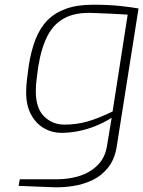

<svg xmlns="http://www.w3.org/2000/svg" viewBox="-20 -558 608 815"><path d="M211 237 59 231 64 203H222Q272 203 317 189Q362 175 394 143.5Q426 112 434 62L454 -58Q419 -36 381.5 -21.5Q344 -7 308 -0.5Q272 6 240 6Q201 6 167 -13.5Q133 -33 112 -71.5Q91 -110 91 -166Q91 -192 94.5 -221Q98 -250 102 -279Q112 -343 131 -391.5Q150 -440 181.5 -472Q213 -504 260.5 -521Q308 -538 376 -538Q441 -538 491.5 -532.5Q542 -527 568 -522L475 67Q466 120 438 154.5Q410 189 371.5 207Q333 225 290.5 231.5Q248 238 211 237ZM253 -29Q305 -29 352 -42.5Q399 -56 458 -85L522 -496Q485 -498 448 -500Q411 -502 373 -503Q301 -506 254.5 -481.5Q208 -457 181.5 -405.5Q155 -354 142 -273Q138 -243 135 -218Q132 -193 132 -171Q132 -98 167.5 -63.5Q203 -29 253 -29Z"/></svg>

Font: Exo Thin ExtraLight
Style: Italic
Weight: 250
Italic angle: -9°
Version: Version 2.000